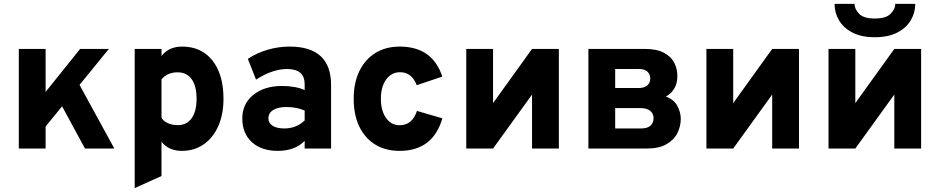

<svg xmlns="http://www.w3.org/2000/svg" viewBox="-20 -762 4822 985"><path d="M76.5 0V-511H214V-290.5L391 -511H538.5L388 -326.5L566.5 0H416L298.5 -216.5L214 -113V0Z M671 203V-511H808.5V-475Q846.5 -523 914.5 -523Q1013.5 -523 1070 -451.5Q1126.5 -380 1126.5 -255Q1126.5 -175 1099.8 -115Q1073 -55 1025 -21.5Q977 12 913 12Q845 12 808.5 -35V141ZM891.5 -120Q938 -120 963.2 -155.5Q988.5 -191 988.5 -255Q988.5 -320.5 963.2 -355.8Q938 -391 891.5 -391Q839 -391 808.5 -355V-158Q817.5 -141 840.5 -130.5Q863.5 -120 891.5 -120Z M1405 12Q1320.5 12 1271.8 -33Q1223 -78 1223 -154.5Q1223 -229.5 1279.5 -275.2Q1336 -321 1427.5 -321Q1460 -321 1490.8 -315.5Q1521.5 -310 1543 -300V-330.5Q1543 -408 1452.5 -408Q1378 -408 1293.5 -353.5L1251.5 -460Q1297 -490.5 1352.8 -506.8Q1408.5 -523 1466 -523Q1678.5 -523 1678.5 -325.5V0H1543V-39Q1492.5 12 1405 12ZM1439 -103Q1499.5 -103 1543 -144V-195Q1500.5 -213 1450 -213Q1406.5 -213 1381.8 -197.8Q1357 -182.5 1357 -155Q1357 -130.5 1378.5 -116.8Q1400 -103 1439 -103Z M2030 12Q1957.5 12 1904.8 -20.5Q1852 -53 1823.2 -113Q1794.5 -173 1794.5 -255Q1794.5 -337 1823.5 -397Q1852.5 -457 1905.5 -490Q1958.5 -523 2030.5 -523Q2199 -523 2249 -369L2118 -325Q2092.5 -391.5 2032.5 -391.5Q1988 -391.5 1961 -354Q1934 -316.5 1934 -255Q1934 -194 1960.5 -156.8Q1987 -119.5 2030 -119.5Q2095 -119.5 2119 -193L2249.5 -155Q2201 12 2030 12Z M2372 0V-511H2509.5V-233L2709.5 -511H2847V0H2709.5V-277L2509.5 0Z M2998.5 0V-511H3288.5Q3349 -511 3385.8 -491.5Q3422.5 -472 3438.8 -440.5Q3455 -409 3455 -373Q3455 -334.5 3439.5 -308.2Q3424 -282 3396 -266.5Q3437 -252 3454.8 -218.8Q3472.5 -185.5 3472.5 -152.5Q3472.5 -114 3455 -79Q3437.5 -44 3399 -22Q3360.5 0 3298 0ZM3136 -310.5H3257Q3285.5 -310.5 3300.8 -323.8Q3316 -337 3316 -358.5Q3316 -381 3301.2 -394.5Q3286.5 -408 3259.5 -408H3136ZM3136 -103H3269Q3301.5 -103 3317.2 -117.5Q3333 -132 3333 -156Q3333 -178.5 3316.2 -193Q3299.5 -207.5 3264.5 -207.5H3136Z M3604 0V-511H3741.5V-233L3941.5 -511H4079V0H3941.5V-277L3741.5 0Z M4230.5 0V-511H4368V-233L4568 -511H4705.5V0H4568V-277L4368 0ZM4468 -571Q4399.5 -571 4353.5 -594.8Q4307.5 -618.5 4284.5 -657.5Q4261.5 -696.5 4261.5 -742H4364Q4364 -716 4387.2 -691.5Q4410.5 -667 4468 -667Q4525.5 -667 4549.2 -691.5Q4573 -716 4573 -742H4675.5Q4675.5 -696.5 4652.2 -657.5Q4629 -618.5 4582.8 -594.8Q4536.5 -571 4468 -571Z"/></svg>

Font: Overpass ExtraBold
Style: Regular
Weight: 800
Designer: Delve Withrington, Dave Bailey, Thomas Jockin
Foundry: Delve Fonts LLC
Version: Version 4.000; ttfautohint (v1.8.3)